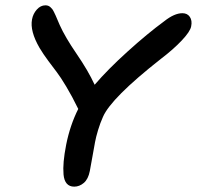

<svg xmlns="http://www.w3.org/2000/svg" viewBox="-20 -742 732 714"><path d="M255.9 -47.9Q238.3 -47.9 228.3 -59.3Q218.3 -70.8 216.3 -93Q214.4 -115.2 216.8 -141.8Q219.2 -168.5 226.1 -204.1Q240.7 -276.9 271 -336.9Q247.6 -384.8 226.3 -420.2Q205.1 -455.6 191.4 -473.4Q177.7 -491.2 159.4 -515.9Q141.1 -540.5 127 -564Q90.8 -626.5 99.1 -669.9Q103 -690.9 116.9 -706.5Q130.9 -722.2 148.9 -722.2Q154.3 -722.2 158.7 -720.7Q163.1 -719.2 167.2 -715.6Q171.4 -711.9 174.1 -708.5Q176.8 -705.1 180.7 -697.3Q184.6 -689.5 187 -684.1Q189.5 -678.7 194.1 -667.5Q198.7 -656.2 202.1 -648.9Q222.2 -604 264.9 -541.7Q307.6 -479.5 332 -426.8Q380.9 -483.9 454.6 -550.5Q528.3 -617.2 590.8 -663.1Q628.4 -692.9 658.2 -692.9Q676.8 -692.9 686 -679.2Q695.3 -665.5 690.9 -644Q687.5 -625 656.2 -591.8Q625 -558.6 578.1 -522.9Q392.6 -377 362.8 -307.1Q352.5 -284.2 344.7 -258.3Q336.9 -232.4 333.5 -213.9Q330.1 -195.3 324 -161.1Q317.9 -127 314 -106Q308.1 -75.7 291.7 -61.8Q275.4 -47.9 255.9 -47.9Z"/></svg>

Font: Shantell Sans Irregular Bouncy
Style: Italic
Weight: 500
Italic angle: -11.31°
Designer: Stephen Nixon, Anya Danilova, Shantell Martin
Foundry: Arrow Type
Version: Version 1.006;[9816181b4]